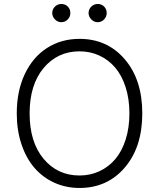

<svg xmlns="http://www.w3.org/2000/svg" viewBox="-20 -932 796 962"><path d="M287.1 -820.8Q269 -820.8 255.4 -834.7Q241.7 -848.6 241.7 -866.7Q241.7 -885.7 255.4 -898.9Q269 -912.1 287.1 -912.1Q306.6 -912.1 319.6 -899.2Q332.5 -886.2 332.5 -866.7Q332.5 -848.1 319.3 -834.5Q306.2 -820.8 287.1 -820.8ZM469.2 -820.8Q451.2 -820.8 437.5 -834.7Q423.8 -848.6 423.8 -866.7Q423.8 -885.7 437.5 -898.9Q451.2 -912.1 469.2 -912.1Q488.8 -912.1 501.7 -899.2Q514.6 -886.2 514.6 -866.7Q514.6 -848.1 501.5 -834.5Q488.3 -820.8 469.2 -820.8ZM378.4 9.8Q310.1 9.8 251.7 -16.8Q193.4 -43.5 152.1 -91.6Q110.8 -139.6 87.4 -209.7Q64 -279.8 64 -363.8Q64 -475.6 104.2 -560.8Q144.5 -646 215.8 -691.7Q287.1 -737.3 378.4 -737.3Q517.6 -737.3 605.2 -635Q692.9 -532.7 692.9 -363.8Q692.9 -194.8 605.2 -92.5Q517.6 9.8 378.4 9.8ZM378.4 -674.8Q268.6 -674.8 198.5 -591.1Q128.4 -507.3 128.4 -363.8Q128.4 -220.2 198.2 -136.5Q268.1 -52.7 378.4 -52.7Q432.1 -52.7 478 -74Q523.9 -95.2 557.4 -134.5Q590.8 -173.8 609.6 -232.9Q628.4 -292 628.4 -363.8Q628.4 -435.5 609.6 -494.6Q590.8 -553.7 557.4 -593Q523.9 -632.3 478 -653.6Q432.1 -674.8 378.4 -674.8Z"/></svg>

Font: Interop Light
Style: Regular
Weight: 300
Designer: Rasmus Andersson, Google, Jang Haemin
Foundry: jhaemin
Version: Version 1.007